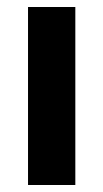

<svg xmlns="http://www.w3.org/2000/svg" viewBox="-20 -528 295 548"><path d="M60 0V-508H195V0Z"/></svg>

Font: Fustat ExtraBold
Style: Regular
Weight: 800
Designer: Mohamed Gaber, Khaled Hosny, Laura Garcia Mut
Foundry: Kief Type Foundry, Alif Type Foundry, Hard Type Foundry
Version: Version 1.007